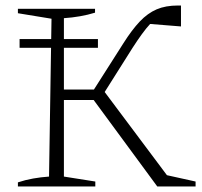

<svg xmlns="http://www.w3.org/2000/svg" viewBox="-20 -677 733 697"><path d="M45 0V-15Q72 -24 100.5 -29Q129 -34 158 -36L167 -609L45 -629V-645H325V-631Q299 -623 270.5 -618Q242 -613 212 -611V-352H321L428 -520Q459 -569 487.5 -599Q516 -629 548.5 -643Q581 -657 626 -657Q632 -657 637 -657V-581L525 -590Q511 -575 495 -553Q479 -531 461 -503L360 -343L586 -41L690 -18V0H551L320 -314H212V-36L326 -18V0ZM51.1 -535.2H335.5V-503.5H51.1Z"/></svg>

Font: Piazzolla SC ExtraLight
Style: Regular
Weight: 200
Designer: Juan Pablo del Peral
Foundry: Huerta Tipografica
Version: Version 1.330